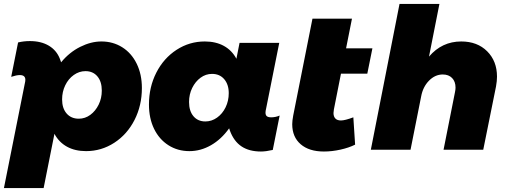

<svg xmlns="http://www.w3.org/2000/svg" viewBox="-47 -762 2580 977"><path d="M79 -336Q82 -348 82 -356Q82 -380 54 -380Q37 -380 10 -371L45 -546Q74 -553 105 -553Q162 -553 201.5 -529.5Q241 -506 258 -462L264 -445Q306 -496 361 -523.5Q416 -551 469 -551Q528 -551 575 -521.5Q622 -492 648.5 -438Q675 -384 675 -314Q675 -225 637.5 -151.5Q600 -78 534.5 -35.5Q469 7 391 7Q335 7 294 -15.5Q253 -38 230 -81L175 195H-27ZM354 -158Q386 -158 412.5 -177.5Q439 -197 455 -229.5Q471 -262 471 -301Q471 -347 448.5 -373.5Q426 -400 388 -400Q356 -400 328.5 -380.5Q301 -361 285 -328Q269 -295 269 -256Q269 -211 292 -184.5Q315 -158 354 -158Z M711 -230Q711 -319 748.5 -392.5Q786 -466 851.5 -508.5Q917 -551 995 -551Q1051 -551 1092 -528.5Q1133 -506 1156 -463L1172 -544H1374L1307 -209Q1304 -197 1304 -189Q1304 -176 1311 -170.5Q1318 -165 1333 -165Q1355 -165 1376 -174L1341 1Q1306 9 1281 9Q1221 9 1182 -17Q1143 -43 1123 -97L1119 -109Q1079 -53 1026.5 -23Q974 7 917 7Q857 7 810 -23Q763 -53 737 -106.5Q711 -160 711 -230ZM1117 -288Q1117 -332 1094 -359Q1071 -386 1032 -386Q1000 -386 973.5 -366.5Q947 -347 931 -314.5Q915 -282 915 -243Q915 -197 937.5 -170.5Q960 -144 998 -144Q1030 -144 1057.5 -163.5Q1085 -183 1101 -216Q1117 -249 1117 -288Z M1652 -205Q1650 -193 1650 -187Q1650 -169 1659.5 -159Q1669 -149 1688 -149Q1708 -149 1751 -165L1760 -26Q1728 -10 1685 -0.5Q1642 9 1601 9Q1526 9 1483 -28Q1440 -65 1440 -130Q1440 -147 1445 -174L1543 -667H1744L1714 -516H1848L1822 -387H1688Z M2482 -372Q2482 -350 2477 -322L2412 0H2210L2268 -292Q2271 -306 2271 -316Q2271 -347 2253.5 -365Q2236 -383 2206 -383Q2167 -383 2136 -351.5Q2105 -320 2096 -271L2042 0H1840L1986 -742H2189L2136 -474Q2202 -551 2300 -551Q2382 -551 2432 -501Q2482 -451 2482 -372Z"/></svg>

Font: TypoPRO Montserrat Alternates
Style: Italic
Weight: 800
Italic angle: -11.3°
Designer: Julieta Ulanovsky
Foundry: Julieta Ulanovsky
Version: Version 6.001